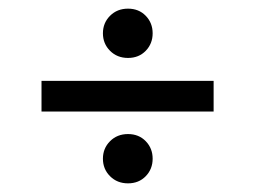

<svg xmlns="http://www.w3.org/2000/svg" viewBox="-20 -513 590 444"><path d="M76 -255V-326H474V-255ZM276 -89Q251 -89 234.5 -105.5Q218 -122 218 -146Q218 -170 234.5 -186.5Q251 -203 276 -203Q301 -203 317 -186.5Q333 -170 333 -146Q333 -122 317 -105.5Q301 -89 276 -89ZM276 -379Q251 -379 234.5 -395.5Q218 -412 218 -436Q218 -460 234.5 -476.5Q251 -493 276 -493Q301 -493 317 -476.5Q333 -460 333 -436Q333 -412 317 -395.5Q301 -379 276 -379Z"/></svg>

Font: DM Sans 18pt
Style: Regular
Weight: 400
Designer: Colophon Foundry, Jonny Pinhorn
Foundry: Colophon Foundry
Version: Version 4.004;gftools[0.9.30]